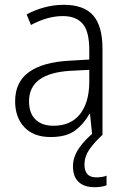

<svg xmlns="http://www.w3.org/2000/svg" viewBox="-20 -561 523 800"><path d="M246 -541Q329 -541 368 -497Q407 -453 407 -358V0H364L355 -87H353Q329 -44 292.5 -17Q256 10 191 10Q120 10 81.5 -31Q43 -72 43 -139Q43 -219 100.5 -260.5Q158 -302 268 -308L352 -313V-352Q352 -430 324.5 -462Q297 -494 242 -494Q209 -494 176 -484.5Q143 -475 109 -457L91 -501Q124 -519 164 -530Q204 -541 246 -541ZM274 -266Q101 -256 101 -139Q101 -89 128 -63Q155 -37 202 -37Q275 -37 313 -85Q351 -133 352 -217V-270ZM332 125Q332 178 381 178Q395 178 406 176Q417 174 424 171V211Q414 215 401.5 217Q389 219 373 219Q331 219 307.5 197Q284 175 284 132Q284 93 309.5 56Q335 19 375 -12L408 0Q373 32 352.5 61.5Q332 91 332 125Z"/></svg>

Font: Noto Sans Gurmukhi SemiCondensed Light
Style: Regular
Weight: 300
Width: 4
Designer: Jelle Bosma - Monotype Design Team
Foundry: Monotype Imaging Inc.
Version: Version 2.004; ttfautohint (v1.8.4.7-5d5b)